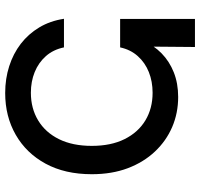

<svg xmlns="http://www.w3.org/2000/svg" viewBox="-36 -744 779 748"><g transform="rotate(-90 354.0 -369.5)"><path d="M350.6 -65.4Q288.1 -65.4 233.9 -88.6Q179.7 -111.8 138.2 -155.8Q96.7 -199.7 73.2 -261.7Q49.8 -323.7 49.8 -401.9Q49.8 -506.3 90.8 -581.8Q131.8 -657.2 203.4 -698.2Q274.9 -739.3 366.2 -739.3Q421.9 -739.3 470.7 -723.6Q519.5 -708 557.9 -678.5Q596.2 -648.9 621.6 -606.7Q647 -564.5 655.3 -510.3H543.9Q535.2 -552.2 509.8 -580.8Q484.4 -609.4 447.8 -624.3Q411.1 -639.2 367.2 -639.2Q306.2 -639.2 259.3 -610.8Q212.4 -582.5 186.3 -529.5Q160.2 -476.6 160.2 -401.9Q160.2 -327.1 186.5 -274.2Q212.9 -221.2 259.5 -193.1Q306.2 -165 367.2 -165Q411.1 -165 447.8 -179.7Q484.4 -194.3 509.8 -222.7Q535.2 -251 543.9 -291.5H591.8Q587.9 -243.7 569.8 -202.1Q551.8 -160.6 520.8 -130.1Q489.7 -99.6 446.8 -82.5Q403.8 -65.4 350.6 -65.4ZM545.4 0 547.9 -291.5H654.8V0Z"/></g></svg>

Font: Inter 20pt Medium
Style: Regular
Weight: 500
Version: Version 4.001;git-66647c0bb